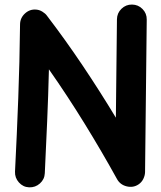

<svg xmlns="http://www.w3.org/2000/svg" viewBox="-20 -749 698 834"><path d="M106.4 64.7Q133.4 65.8 153.4 47.9Q173.5 29.9 174.6 3.4Q180.2 -111.2 184.9 -223Q189.7 -334.8 192.5 -447.8Q273.8 -331.7 348 -211.2Q422.2 -90.7 488.6 29.4Q502.3 53.7 530.3 60.5Q558.3 67.4 581.4 52.2Q595.1 43.2 602.4 28.4Q609.7 13.5 610.1 -1.2L617.4 -663.8Q617.8 -690.8 599.1 -709.8Q580.4 -728.9 553.5 -729.2Q527 -729.6 507.7 -710.9Q488.4 -692.3 488 -665.3L483.3 -237.8Q415 -351 339.8 -463.1Q264.6 -575.2 183.3 -681.6Q177 -690.3 164.3 -698.2Q151.6 -706.2 137.6 -707.3Q110 -710 88.7 -690.7Q67.5 -671.4 67.1 -643.3Q65.2 -478.4 59.3 -322.3Q53.5 -166.1 45.2 -3.4Q44.1 23.1 62 43.3Q80 63.6 106.4 64.7Z"/></svg>

Font: Mikhak VF
Style: Regular
Weight: 100
Designer: Amin Abedi
Version: Version 3.001